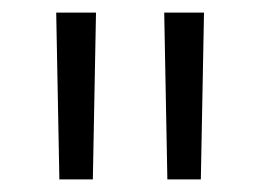

<svg xmlns="http://www.w3.org/2000/svg" viewBox="-20 -720 413 304"><path d="M69 -700H132L127 -436H74ZM240 -700H303L298 -436H245Z"/></svg>

Font: Montserrat-Regular
Style: Regular
Weight: 400
Version: Version 7.200